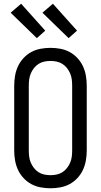

<svg xmlns="http://www.w3.org/2000/svg" viewBox="-20 -999 540 1027"><path d="M250 8Q223 8 196.5 3Q170 -2 147 -14.5Q124 -27 105.5 -47Q87 -67 76 -91Q65 -115 60.5 -141.5Q56 -168 56 -195V-540Q56 -567 60.5 -593.5Q65 -620 76 -644Q87 -668 105.5 -688Q124 -708 147 -720.5Q170 -733 196.5 -738Q223 -743 250 -743Q277 -743 303.5 -738Q330 -733 353 -720.5Q376 -708 394.5 -688Q413 -668 424 -644Q435 -620 439.5 -593.5Q444 -567 444 -540V-195Q444 -168 439.5 -141.5Q435 -115 424 -91Q413 -67 394.5 -47Q376 -27 353 -14.5Q330 -2 303.5 3Q277 8 250 8ZM250 -62Q267 -62 283.5 -65.5Q300 -69 314 -78Q328 -87 338.5 -100.5Q349 -114 355.5 -129.5Q362 -145 364 -161.5Q366 -178 366 -195V-540Q366 -557 364 -573.5Q362 -590 355.5 -605.5Q349 -621 338.5 -634.5Q328 -648 314 -657Q300 -666 283.5 -669.5Q267 -673 250 -673Q233 -673 216.5 -669.5Q200 -666 186 -657Q172 -648 161.5 -634.5Q151 -621 144.5 -605.5Q138 -590 136 -573.5Q134 -557 134 -540V-195Q134 -178 136 -161.5Q138 -145 144.5 -129.5Q151 -114 161.5 -100.5Q172 -87 186 -78Q200 -69 216.5 -65.5Q233 -62 250 -62ZM347 -795 207 -931 263 -979 392 -835ZM177 -795 37 -931 93 -979 222 -835Z"/></svg>

Font: Moesevka
Style: Regular
Weight: 400
Monospace: yes
Designer: Belleve Invis
Foundry: Belleve Invis
Version: Version 32.5.0; ttfautohint (v1.8.4)